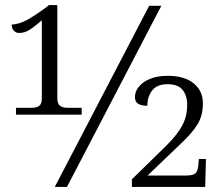

<svg xmlns="http://www.w3.org/2000/svg" viewBox="-20 -737 880 757"><path d="M43 -312H106Q125 -312 135 -320Q145 -328 145 -349V-657Q115 -631 96 -619Q77 -607 55 -607Q43 -607 34.5 -616Q26 -625 26 -640Q56 -642 85 -657.5Q114 -673 162 -708L173 -717H206V-349Q206 -328 216.5 -320Q227 -312 245 -312H302V-285H43ZM568 -714H616L244 0H196ZM500 -30 637 -164Q680 -207 699 -243Q718 -279 718 -323Q718 -360 700 -382.5Q682 -405 641 -405Q599 -405 580 -380.5Q561 -356 561 -320Q537 -320 524.5 -328Q512 -336 512 -355Q512 -375 526.5 -394Q541 -413 570 -425.5Q599 -438 642 -438Q707 -438 743.5 -408.5Q780 -379 780 -329Q780 -282 759 -247Q738 -212 686 -164L562 -45H714Q742 -45 751 -54Q760 -63 762 -86L764 -110H792L789 0H500Z"/></svg>

Font: Noto Serif Light
Style: Regular
Weight: 300
Designer: Monotype Design Team
Foundry: Monotype Imaging Inc.
Version: Version 1.001